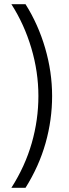

<svg xmlns="http://www.w3.org/2000/svg" viewBox="-20 -729 326 910"><path d="M34 161Q99 59 130.5 -51Q162 -161 162 -274Q162 -388 128.5 -501Q95 -614 34 -709H101Q161 -614 194 -501Q227 -388 227 -274Q227 -161 196 -51Q165 59 101 161Z"/></svg>

Font: Atkinson Hyperlegible Next Light
Style: Regular
Weight: 300
Designer: Elliott Scott, Megan Eiswerth, Linus Boman, Theodore Petrosky, Letters from Sweden
Foundry: Applied Design Works, Letters from Sweden
Version: Version 2.001